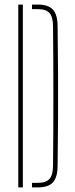

<svg xmlns="http://www.w3.org/2000/svg" viewBox="-20 -820 326 840"><path d="M60 0V-800H80V0ZM120 0V-20H145Q181 -20 196.2 -37Q211.5 -54 212 -93Q213 -170 213.2 -246.8Q213.5 -323.5 213.5 -400Q213.5 -476.5 213.2 -553.2Q213 -630 212 -707Q211.5 -746 196.5 -763Q181.5 -780 146 -780H120V-800H146Q191 -800 211.2 -778.2Q231.5 -756.5 232 -707Q233.5 -597 234 -498.2Q234.5 -399.5 234 -301Q233.5 -202.5 232 -93Q231.5 -43.5 211.2 -21.8Q191 0 145 0Z"/></svg>

Font: Big Shoulders Stencil Display SC Thin
Style: Regular
Weight: 100
Designer: Patric King
Foundry: XO Type Co
Version: Version 2.001